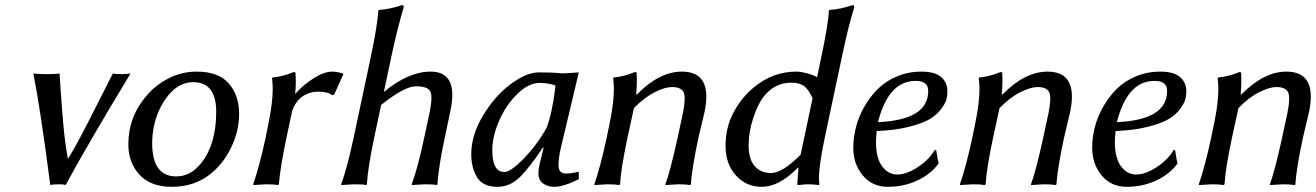

<svg xmlns="http://www.w3.org/2000/svg" viewBox="-20 -718 5128 748"><path d="M175.8 2.9Q137.7 -292 109.9 -432.1Q124 -429.2 167 -429.2Q200.2 -429.2 211.9 -432.1Q212.9 -418.5 216.3 -367.9Q219.7 -317.4 221.4 -295.9Q223.1 -274.4 226.6 -234.9Q230 -195.3 234.4 -163.1Q238.8 -130.9 244.6 -98.6Q271 -141.6 300.5 -198Q330.1 -254.4 365 -324.2Q399.9 -394 419.9 -432.1Q426.8 -429.2 450.2 -429.2Q480 -429.2 488.8 -432.1Q314 -143.1 235.8 2.9Q229 0 210.9 0Q185.5 0 175.8 2.9Z M551.8 -346.2Q587.9 -388.2 638.4 -413.6Q689 -439 746.1 -439Q832 -439 871.8 -392.3Q911.6 -345.7 911.6 -274.4Q911.6 -206.1 878.7 -139.6Q845.7 -73.2 790.5 -33.2Q731.4 9.8 648.4 9.8Q567.4 9.8 523.7 -37.1Q480 -84 480 -155.8Q480 -263.7 551.8 -346.2ZM732.4 -397.9Q678.2 -397.9 636.7 -347.9Q595.2 -297.9 580.1 -228Q572.8 -193.8 572.8 -160.2Q572.8 -30.8 666.5 -30.8Q723.1 -30.8 764.2 -83Q822.3 -156.2 822.3 -282.7Q822.3 -397.9 732.4 -397.9Z M1129.9 -354H1131.8Q1160.6 -386.7 1201.4 -412.8Q1242.2 -439 1274.9 -439Q1292 -439 1314.5 -432.1L1317.4 -428.2L1281.7 -349.1L1273.4 -347.2Q1258.3 -361.3 1218.3 -360.8Q1182.6 -360.8 1152.3 -337.9Q1129.4 -318.8 1118.2 -285.6L1095.7 -180.2Q1071.8 -66.4 1066.4 0L1063.5 2.9Q1047.4 0 1016.6 0L967.3 2.9L966.3 0Q990.2 -68.8 1014.6 -180.2L1025.4 -234.9Q1049.3 -348.6 1039.6 -413.1L1041.5 -416Q1082.5 -419.9 1123.5 -437Q1126.5 -437 1127.4 -437Q1128.4 -437 1129.9 -436Q1131.3 -435.1 1131.3 -433.1Q1131.3 -431.2 1131.3 -426.8Q1134.3 -395.5 1129.9 -354Z M1632.3 -180.2 1654.8 -285.2Q1666.5 -345.7 1655.3 -363.8Q1644 -381.8 1600.6 -381.8Q1555.2 -381.8 1464.8 -309.1L1437.5 -180.2Q1413.6 -66.9 1409.2 0L1406.7 2.9Q1393.6 0 1359.4 0L1309.6 2.9L1309.1 0Q1332.5 -63.5 1357.4 -180.2L1421.4 -481Q1451.7 -624 1453.6 -675.8L1456.1 -679.2Q1502.9 -682.6 1545.4 -698.2Q1554.7 -698.2 1552.2 -688Q1528.3 -607.4 1505.4 -501L1475.6 -359.9Q1571.3 -439 1657.7 -439Q1767.6 -439 1734.4 -284.2L1712.4 -180.2Q1688.5 -66.9 1684.1 0L1681.6 2.9Q1668.5 0 1634.3 0Q1634.3 0 1584.5 2.9L1584 0Q1607.4 -63.5 1632.3 -180.2Z M2108.9 -219.2Q2120.1 -247.1 2128.9 -288.6Q2137.7 -330.1 2140.6 -357.4L2144 -384.8Q2119.1 -394.5 2082 -395Q2039.1 -395 1994.9 -351.6Q1950.7 -308.1 1924.3 -247.1Q1897.9 -186 1897.9 -132.8Q1897.9 -47.9 1944.8 -47.9Q1969.7 -47.9 2021.2 -101.1Q2072.8 -154.3 2108.9 -219.2ZM2164.1 -138.2Q2156.2 -104 2155.8 -74.2Q2155.8 -42 2185.1 -42Q2207 -42 2232.9 -48.8L2234.9 -45.9V-20Q2175.8 9.8 2139.6 9.8Q2113.8 9.8 2095.7 -3.2Q2077.6 -16.1 2077.6 -43Q2077.6 -62 2085 -89.8L2097.7 -142.1L2095.7 -144Q2041.5 -63 2003.7 -26.6Q1965.8 9.8 1918 9.8Q1860.8 9.8 1838.4 -27.6Q1815.9 -64.9 1815.9 -117.2Q1815.9 -191.4 1861.8 -267.8Q1907.7 -344.2 1969.2 -390.1Q2030.8 -436 2079.1 -436Q2132.3 -436 2158.7 -433.1Q2169.9 -431.2 2200.9 -433.6Q2231.9 -436 2234.9 -436Z M2700.7 -180.2Q2675.8 -63 2671.4 0L2669.4 2.9Q2651.4 0 2621.6 0Q2621.6 0 2572.3 2.9V0Q2592.3 -55.2 2619.6 -180.2L2640.6 -277.8Q2652.8 -338.9 2643.1 -358.9Q2633.3 -378.9 2597.7 -378.9Q2570.8 -378.9 2530.8 -358.9Q2490.7 -338.9 2449.7 -296.9L2424.3 -180.2Q2399.4 -63 2395.5 0L2392.6 2.9Q2376.5 0 2345.7 0L2296.4 2.9L2295.4 0Q2319.3 -68.8 2343.3 -180.2L2354.5 -234.9Q2378.4 -348.6 2368.7 -413.1L2370.6 -416Q2411.6 -419.9 2452.6 -437Q2455.6 -437 2456.5 -437Q2457.5 -437 2459 -436Q2460.4 -435.1 2460.4 -433.1Q2460.4 -431.2 2460.4 -426.8Q2462.4 -394.5 2458.5 -352.1L2460.4 -349.1Q2548.3 -439 2636.7 -439Q2757.8 -439 2724.6 -280.8Q2720.7 -264.6 2712.6 -230.5Q2704.6 -196.3 2700.7 -180.2Z M3099.1 -115.2 3145.5 -335Q3132.3 -366.2 3114.3 -381.1Q3096.2 -396 3063 -396Q2997.6 -396 2954.6 -340.8Q2932.6 -313 2914.6 -258.3Q2896.5 -203.6 2896.5 -152.3Q2896.5 -97.7 2920.2 -70.8Q2943.8 -43.9 2984.4 -43.9Q3027.8 -43.9 3099.1 -115.2ZM3087.9 -64Q3014.6 10.3 2947.3 9.8Q2886.7 9.8 2846.7 -34.9Q2806.6 -79.6 2806.6 -150.4Q2806.6 -220.7 2837.2 -278.8Q2867.7 -336.9 2916.5 -377.4Q2991.2 -439.5 3083.5 -439Q3099.6 -439 3124 -432.6Q3148.4 -426.3 3163.1 -417L3176.8 -481.9Q3207 -623.5 3209 -675.8L3211.4 -679.2Q3258.3 -682.6 3300.8 -698.2Q3309.6 -698.2 3307.6 -688Q3286.1 -620.6 3260.7 -500L3195.3 -191.9Q3170.9 -76.7 3170.4 -24.9Q3170.4 -11.2 3172.4 0L3169.9 2.9Q3150.9 0 3126 0Q3117.2 0 3092.8 2.9Q3085.9 2.9 3086.4 0Q3087.9 -38.6 3090.8 -64Z M3596.2 -363.8Q3596.2 -403.3 3546.4 -402.8Q3441.4 -402.8 3400.4 -242.2Q3596.2 -250.5 3596.2 -363.8ZM3395.5 -207.5Q3392.6 -177.7 3392.6 -166Q3392.6 -103 3416.3 -70.6Q3439.9 -38.1 3475.8 -38.1Q3511.7 -38.1 3555.9 -67.1Q3600.1 -96.2 3621.6 -133.8L3627.4 -132.8Q3628.4 -128.9 3629.9 -117.2Q3631.3 -105.5 3633.3 -96.2Q3635.3 -86.9 3637.2 -82Q3607.4 -40 3554.4 -15.1Q3501.5 9.8 3439 9.8Q3377.9 9.8 3341.1 -34.7Q3304.2 -79.1 3304.2 -142.6Q3304.2 -181.2 3314.5 -221.9Q3324.7 -262.7 3346.9 -301.8Q3369.1 -340.8 3399.7 -371.3Q3430.2 -401.9 3474.4 -420.4Q3518.6 -439 3569.3 -439Q3622.1 -439 3646.5 -418Q3670.9 -397 3670.9 -362.3Q3670.9 -346.7 3667.5 -332Q3664.1 -317.4 3647.7 -294.7Q3631.3 -272 3604 -255.1Q3576.7 -238.3 3522.7 -224.4Q3468.8 -210.4 3395.5 -207.5Z M4125 -180.2Q4100.1 -63 4095.7 0L4093.8 2.9Q4075.7 0 4045.9 0Q4045.9 0 3996.6 2.9V0Q4016.6 -55.2 4043.9 -180.2L4064.9 -277.8Q4077.1 -338.9 4067.4 -358.9Q4057.6 -378.9 4022 -378.9Q3995.1 -378.9 3955.1 -358.9Q3915 -338.9 3874 -296.9L3848.6 -180.2Q3823.7 -63 3819.8 0L3816.9 2.9Q3800.8 0 3770 0L3720.7 2.9L3719.7 0Q3743.7 -68.8 3767.6 -180.2L3778.8 -234.9Q3802.7 -348.6 3793 -413.1L3794.9 -416Q3835.9 -419.9 3877 -437Q3879.9 -437 3880.9 -437Q3881.8 -437 3883.3 -436Q3884.8 -435.1 3884.8 -433.1Q3884.8 -431.2 3884.8 -426.8Q3886.7 -394.5 3882.8 -352.1L3884.8 -349.1Q3972.7 -439 4061 -439Q4182.1 -439 4148.9 -280.8Q4145 -264.6 4137 -230.5Q4128.9 -196.3 4125 -180.2Z M4526.9 -363.8Q4526.9 -403.3 4477.1 -402.8Q4372.1 -402.8 4331.1 -242.2Q4526.9 -250.5 4526.9 -363.8ZM4326.2 -207.5Q4323.2 -177.7 4323.2 -166Q4323.2 -103 4346.9 -70.6Q4370.6 -38.1 4406.5 -38.1Q4442.4 -38.1 4486.6 -67.1Q4530.8 -96.2 4552.2 -133.8L4558.1 -132.8Q4559.1 -128.9 4560.5 -117.2Q4562 -105.5 4564 -96.2Q4565.9 -86.9 4567.9 -82Q4538.1 -40 4485.1 -15.1Q4432.1 9.8 4369.6 9.8Q4308.6 9.8 4271.7 -34.7Q4234.9 -79.1 4234.9 -142.6Q4234.9 -181.2 4245.1 -221.9Q4255.4 -262.7 4277.6 -301.8Q4299.8 -340.8 4330.3 -371.3Q4360.8 -401.9 4405 -420.4Q4449.2 -439 4500 -439Q4552.7 -439 4577.1 -418Q4601.6 -397 4601.6 -362.3Q4601.6 -346.7 4598.1 -332Q4594.7 -317.4 4578.4 -294.7Q4562 -272 4534.7 -255.1Q4507.3 -238.3 4453.4 -224.4Q4399.4 -210.4 4326.2 -207.5Z M5055.7 -180.2Q5030.8 -63 5026.4 0L5024.4 2.9Q5006.3 0 4976.6 0Q4976.6 0 4927.2 2.9V0Q4947.3 -55.2 4974.6 -180.2L4995.6 -277.8Q5007.8 -338.9 4998 -358.9Q4988.3 -378.9 4952.6 -378.9Q4925.8 -378.9 4885.7 -358.9Q4845.7 -338.9 4804.7 -296.9L4779.3 -180.2Q4754.4 -63 4750.5 0L4747.6 2.9Q4731.4 0 4700.7 0L4651.4 2.9L4650.4 0Q4674.3 -68.8 4698.2 -180.2L4709.5 -234.9Q4733.4 -348.6 4723.6 -413.1L4725.6 -416Q4766.6 -419.9 4807.6 -437Q4810.5 -437 4811.5 -437Q4812.5 -437 4814 -436Q4815.4 -435.1 4815.4 -433.1Q4815.4 -431.2 4815.4 -426.8Q4817.4 -394.5 4813.5 -352.1L4815.4 -349.1Q4903.3 -439 4991.7 -439Q5112.8 -439 5079.6 -280.8Q5075.7 -264.6 5067.6 -230.5Q5059.6 -196.3 5055.7 -180.2Z"/></svg>

Font: Linux Biolinum O
Style: Italic
Weight: 400
Italic angle: -12°
Designer: Philipp H. Poll
Foundry: Philipp H. Poll
Version: Version 1.1.3